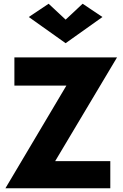

<svg xmlns="http://www.w3.org/2000/svg" viewBox="-20 -1007 660 1027"><path d="M331 -902 422 -987 528 -916 331 -776 134 -916 240 -987ZM57 -549V-700H606L275 -145H570V0H9L335 -549Z"/></svg>

Font: Jost*
Style: Bold
Weight: 700
Version: Version 3.7